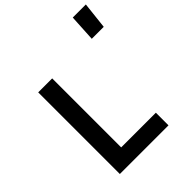

<svg xmlns="http://www.w3.org/2000/svg" viewBox="-244 -1062 1214 1214"><g transform="rotate(-45 363.5 -455.0)"><path d="M707 -730 727 -910H610L600 -730ZM556 0V-113H246V-730H121V0Z"/></g></svg>

Font: Tekne LDO
Style: Bold
Weight: 700
Monospace: yes
Designer: Alessio Laiso, Mario Rullo, Paolo Rosset
Foundry: Alessio Laiso
Version: Version 1.000;hotconv 1.0.109;makeotfexe 2.5.65596